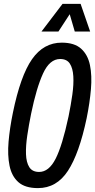

<svg xmlns="http://www.w3.org/2000/svg" viewBox="-20 -957 489 986"><path d="M175 9Q109 9 74.5 -21.5Q40 -52 29 -106Q18 -160 24 -229.5Q30 -299 46 -377Q85 -568 144.5 -653Q204 -738 297 -738Q362 -738 396.5 -707Q431 -676 442 -622.5Q453 -569 447 -499Q441 -429 425 -350Q387 -169 329 -80Q271 9 175 9ZM181 -74Q231 -74 265.5 -141.5Q300 -209 332 -359Q344 -418 351.5 -471Q359 -524 356.5 -565.5Q354 -607 338.5 -630.5Q323 -654 289 -654Q235 -654 201 -579.5Q167 -505 140 -374Q128 -315 120 -261Q112 -207 113.5 -165Q115 -123 130.5 -98.5Q146 -74 181 -74ZM193 -795 301 -937H394L443 -795H364L338 -884L280 -795Z"/></svg>

Font: Mona Sans Condensed Medium
Style: Italic
Weight: 500
Width: 3
Italic angle: -11.7°
Designer: Deni Anggara
Foundry: GitHub
Version: Version 1.001; ttfautohint (v1.8.4.7-5d5b);gftools[0.9.31]